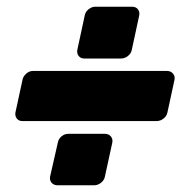

<svg xmlns="http://www.w3.org/2000/svg" viewBox="-20 -586 563 571"><path d="M151 -35Q140 -35 133.5 -42.5Q127 -50 129 -61L152 -162Q154 -173 163 -180.5Q172 -188 183 -188H292Q303 -188 309.5 -180.5Q316 -173 314 -162L292 -61Q290 -50 280.5 -42.5Q271 -35 260 -35ZM230 -412Q220 -412 214 -419.5Q208 -427 210 -438L232 -540Q234 -551 243.5 -558.5Q253 -566 263 -566H373Q384 -566 390 -558.5Q396 -551 394 -540L372 -438Q370 -427 360.5 -419.5Q351 -412 340 -412ZM46 -226Q36 -226 30 -233.5Q24 -241 26 -252L47 -349Q49 -359 58 -367Q67 -375 78 -375H477Q488 -375 494.5 -367Q501 -359 499 -349L478 -252Q476 -241 466.5 -233.5Q457 -226 446 -226Z"/></svg>

Font: Rubik Light ExtraBold
Style: Italic
Weight: 800
Italic angle: -12°
Version: Version 2.104